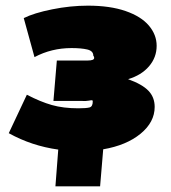

<svg xmlns="http://www.w3.org/2000/svg" viewBox="-20 -535 604 679"><path d="M527 -157Q527 -103 477 -62Q427 -21 345 -7L334 124H176L186 -6Q92 -19 11 -64L75 -200Q123 -175 163.5 -163.5Q204 -152 257 -152Q285 -152 296.5 -155Q308 -158 308 -176Q308 -180 306 -180.5Q304 -181 293.5 -179Q283 -177 269 -178H169L181 -321H281H290Q313 -321 313 -330Q313 -333 312 -335Q311 -337 310 -338Q310 -355 288.5 -360Q267 -365 233 -365Q162 -365 102 -333L64 -471Q100 -489 164.5 -502Q229 -515 291 -515Q369 -515 424 -496Q479 -477 506.5 -444.5Q534 -412 534 -373Q534 -332 507 -300.5Q480 -269 433 -255Q483 -237 505 -214Q527 -191 527 -157Z"/></svg>

Font: Nunito Sans Heavy Heavy
Style: Italic
Weight: 400
Italic angle: -4.541°
Designer: Vernon Adams
Foundry: Vernon Adams
Version: Version 2.002